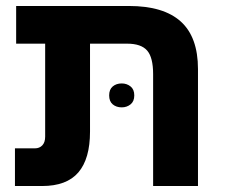

<svg xmlns="http://www.w3.org/2000/svg" viewBox="-20 -622 757 642"><path d="M492 0V-374Q492 -430 472 -453Q452 -476 405 -476H34V-602H411Q527 -602 584.5 -550Q642 -498 642 -391V0ZM30 0V-126H97Q112 -126 121.5 -136Q131 -146 131 -165V-558H281V-182Q281 -91 242 -45.5Q203 0 121 0ZM345 -303Q345 -323 357 -333Q369 -343 387 -343Q404 -343 416.5 -333Q429 -323 429 -303Q429 -283 416.5 -273Q404 -263 387 -263Q369 -263 357 -273Q345 -283 345 -303Z"/></svg>

Font: Noto Sans
Style: Bold
Weight: 700
Designer: Monotype Design Team
Foundry: Monotype Imaging Inc.
Version: Version 2.000;GOOG;noto-source:20170915:90ef993387c0; ttfaut